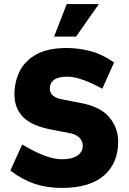

<svg xmlns="http://www.w3.org/2000/svg" viewBox="-20 -914 632 944"><path d="M284 10Q211 10 151 -10Q91 -30 31 -75L89 -204Q146 -169 196 -150Q246 -131 284 -131Q334 -131 360.5 -149Q387 -167 387 -198Q387 -221 369.5 -238Q352 -255 319 -260L237 -276Q138 -294 94.5 -337.5Q51 -381 51 -450Q51 -513 77.5 -565Q104 -617 160.5 -647.5Q217 -678 307 -678Q364 -678 422 -663.5Q480 -649 541 -607L483 -478Q433 -505 389 -521Q345 -537 312 -537Q266 -537 245.5 -521.5Q225 -506 225 -478Q225 -455 242.5 -442Q260 -429 293 -424L375 -408Q473 -390 517 -338Q561 -286 561 -218Q561 -111 490.5 -50.5Q420 10 284 10ZM246 -734 308 -894H466L354 -734Z"/></svg>

Font: Gantari ExtraBold
Style: Regular
Weight: 800
Version: Version 1.000